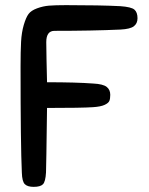

<svg xmlns="http://www.w3.org/2000/svg" viewBox="-20 -723 580 747"><path d="M60 -465Q60 -524 62 -560.5Q64 -597 72.5 -626Q81 -655 91 -668.5Q101 -682 124 -690.5Q147 -699 170.5 -701Q194 -703 237 -703Q370 -703 448 -699Q491 -696 503 -685.5Q515 -675 515 -652Q515 -632 501 -621Q487 -610 449 -608Q339 -603 192 -603Q160 -603 160 -559Q160 -539 161 -491Q162 -443 163 -403Q275 -403 343 -398Q381 -396 395 -385Q409 -374 409 -354Q409 -339 405.5 -330.5Q402 -322 387 -315Q372 -308 342 -306Q299 -303 163 -303Q160 -71 159 -52Q157 -16 147 -6Q137 4 111 4Q87 4 76.5 -6.5Q66 -17 65 -51Q60 -158 60 -465Z"/></svg>

Font: Sniglet
Style: Regular
Weight: 400
Designer: Haley Fiege
Foundry: Haley Fiege, Pablo Impallari, Brenda Gallo
Version: Version 2.000